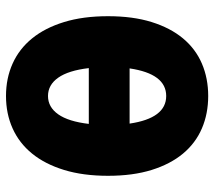

<svg xmlns="http://www.w3.org/2000/svg" viewBox="-57 -645 714 640"><g transform="rotate(90 300.0 -325.0)"><path d="M300 12Q241 12 192 -10Q143 -32 108 -75Q73 -118 53.5 -181.5Q34 -245 34 -328Q34 -411 53.5 -473.5Q73 -536 108 -578Q143 -620 192 -641Q241 -662 300 -662Q359 -662 408 -641Q457 -620 492 -578Q527 -536 546.5 -473.5Q566 -411 566 -328Q566 -245 546.5 -181.5Q527 -118 492 -75Q457 -32 408 -10Q359 12 300 12ZM300 -522Q226 -522 208 -400H392Q374 -522 300 -522ZM300 -128Q337 -128 361 -162Q385 -196 393 -264H207Q215 -196 239 -162Q263 -128 300 -128Z"/></g></svg>

Font: Source Code Pro Black
Style: Regular
Weight: 900
Monospace: yes
Designer: Paul D. Hunt, Teo Tuominen
Foundry: Adobe Systems Incorporated
Version: Version 2.030;PS 1.000;hotconv 16.6.51;makeotf.lib2.5.65220